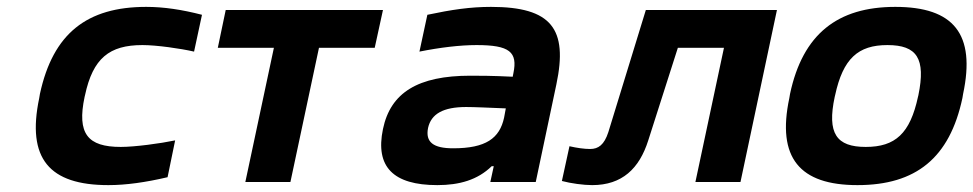

<svg xmlns="http://www.w3.org/2000/svg" viewBox="-20 -529 2829 558"><path d="M96 -256 94 -244C57 -68 123 9 295 9C346 9 403 1 467 -14L489 -121C446 -112 372 -102 331 -102C235 -102 203 -140 226 -248L227 -252C250 -360 298 -398 394 -398C435 -398 505 -388 544 -379L567 -486C509 -501 456 -509 405 -509C233 -509 134 -432 96 -256Z M693 0H824L907 -390H1069L1093 -500H636L613 -390H776Z M1407 -509C1347 -509 1293 -501 1222 -486L1199 -379C1259 -391 1317 -398 1365 -398C1461 -398 1485 -378 1472 -316L1470 -306C1412 -309 1370 -309 1347 -309C1195 -309 1115 -260 1093 -154C1070 -44 1123 9 1251 9C1315 9 1368 -6 1409 -46H1415L1405 0H1537L1597 -284C1631 -445 1583 -509 1407 -509ZM1224 -157C1233 -198 1268 -218 1335 -218C1358 -218 1401 -216 1450 -214L1445 -187C1432 -127 1392 -98 1297 -98C1239 -98 1216 -116 1224 -157Z M1864 -121 1950 -390H2084L2001 0H2132L2238 -500H1857L1748 -145C1736 -108 1719 -96 1695 -96C1678 -96 1657 -99 1635 -104L1613 -3C1639 4 1676 9 1701 9C1788 9 1838 -39 1864 -121Z M2276 -256 2274 -244C2237 -70 2304 9 2472 9C2642 9 2740 -70 2777 -244L2779 -256C2816 -430 2752 -509 2582 -509C2414 -509 2313 -430 2276 -256ZM2406 -248 2407 -252C2430 -359 2474 -398 2559 -398C2645 -398 2671 -359 2649 -252L2648 -248C2625 -141 2582 -102 2496 -102C2411 -102 2383 -141 2406 -248Z"/></svg>

Font: LT Wave Text Bold Italic
Style: Regular
Weight: 700
Designer: Daniel Lyons
Version: Version 2.5 (Glyphs App)